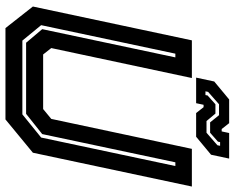

<svg xmlns="http://www.w3.org/2000/svg" viewBox="-100 -780 880 721"><g transform="rotate(90 340.5 -420.0)"><path d="M86 0 5 -103 132 -700H273.5L161 -172L185 -141.5H390L427 -172L539.5 -700H681L554 -103L429 0ZM133 -63.5H410L497 -134L604 -638H590L484 -138L408 -77.5H141L90 -138L196 -638H182L75 -134ZM272 -716 286.5 -784 354 -840H443L465 -812H474L480 -840H576L561.5 -772L494 -716H405L383 -744H374L368 -716ZM323.5 -751H337.5L339 -759L372 -788.5H407L435 -755H479L526 -796L528 -806H514L512.5 -798L479 -768.5H440L413 -802H372L325.5 -761Z"/></g></svg>

Font: Tourney Thin
Style: Bold Italic
Weight: 700
Italic angle: -12°
Version: Version 1.015